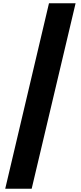

<svg xmlns="http://www.w3.org/2000/svg" viewBox="-20 -969 494 1176"><path d="M280 -949H443L174 187H12Z"/></svg>

Font: Parkinsans
Style: Bold
Weight: 700
Designer: Red Stone, Indian Type Foundry
Foundry: Indian Type Foundry
Version: Version 1.000